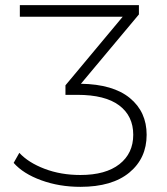

<svg xmlns="http://www.w3.org/2000/svg" viewBox="-20 -720 649 745"><path d="M294 -395Q419 -393 484 -339.5Q549 -286 549 -197Q549 -106 482 -50.5Q415 5 292 5Q210 5 140 -20.5Q70 -46 33 -88L55 -127Q90 -89 153 -65Q216 -41 292 -41Q390 -41 443.5 -83Q497 -125 497 -197Q497 -270 442.5 -311Q388 -352 280 -352H234V-389L456 -655H57V-700H519V-664Z"/></svg>

Font: mBank Light
Style: Regular
Weight: 300
Designer: Julieta Ulanovsky
Foundry: Julieta Ulanovsky
Version: Version 7.200;PS 007.200;hotconv 1.0.88;makeotf.lib2.5.64775